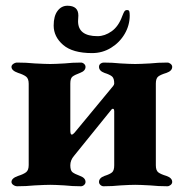

<svg xmlns="http://www.w3.org/2000/svg" viewBox="-20 -646 640 669"><path d="M20 -12Q20 -25 43 -33Q62 -39 71 -46Q80 -53 80 -71V-354Q80 -372 71 -379Q62 -386 43 -392Q20 -400 20 -413Q20 -419 26.5 -423.5Q33 -428 40 -428Q71 -428 101 -425Q139 -423 155 -423Q171 -423 205 -425Q232 -428 262 -428Q268 -428 273 -423.5Q278 -419 278 -413Q278 -399 259 -392Q240 -385 232.5 -379Q225 -373 225 -355V-192Q225 -177 230 -177Q234 -177 240 -184L369 -340Q370 -341 374 -346Q378 -351 378 -355Q378 -373 370.5 -379.5Q363 -386 344 -392Q325 -399 325 -413Q325 -420 330 -424Q335 -428 341 -428Q372 -428 400 -425Q434 -423 451 -423Q467 -423 503 -425Q531 -428 563 -428Q569 -428 574.5 -423.5Q580 -419 580 -413Q580 -399 560 -392Q540 -386 531.5 -379.5Q523 -373 523 -355V-70Q523 -52 531.5 -45.5Q540 -39 560 -33Q580 -26 580 -12Q580 -6 574.5 -1.5Q569 3 563 3Q532 3 503 0Q467 -2 451 -2Q434 -2 400 0Q372 3 341 3Q335 3 330 -1.5Q325 -6 325 -12Q325 -26 344 -33Q363 -39 370.5 -45.5Q378 -52 378 -70V-259Q378 -265 375 -266.5Q372 -268 369 -265L238 -103Q225 -88 225 -70Q225 -52 232.5 -46Q240 -40 259 -33Q278 -26 278 -12Q278 -6 273 -1.5Q268 3 262 3Q232 3 205 0Q171 -2 155 -2Q139 -2 101 0Q71 3 40 3Q33 3 26.5 -1.5Q20 -6 20 -12ZM167 -557Q167 -590 180.5 -608Q194 -626 215 -626Q253 -626 253 -592L252 -572Q252 -520 320 -520Q345 -520 369 -537Q393 -554 406 -590Q411 -603 414 -607Q417 -611 423 -611Q429 -611 430.5 -606.5Q432 -602 432 -592Q432 -558 414.5 -528Q397 -498 367 -479.5Q337 -461 301 -461Q233 -461 200 -489.5Q167 -518 167 -557Z"/></svg>

Font: EB Garamond ExtraBold
Style: Regular
Weight: 800
Designer: Georg Duffner and Octavio Pardo
Foundry: Georg Duffner
Version: Version 1.000